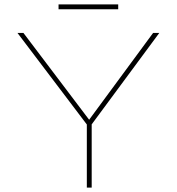

<svg xmlns="http://www.w3.org/2000/svg" viewBox="-20 -849 800 869"><path d="M373 0V-304L381 -275L59 -700H86L388 -301H379L673 -700H701L386 -274L395 -304V0ZM245 -807V-829H515V-807Z"/></svg>

Font: Lexend Giga Thin
Style: Regular
Weight: 250
Version: Version 1.007